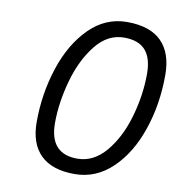

<svg xmlns="http://www.w3.org/2000/svg" viewBox="-78 -742 765 823"><g transform="rotate(10 305.0 -330.5)"><path d="M102 -182Q102 -305 139 -418Q176 -531 246 -601Q316 -671 410 -671Q510 -671 560 -621Q610 -571 610 -475Q610 -348 572 -236.5Q534 -125 463.5 -57.5Q393 10 300 10Q202 10 152 -39Q102 -88 102 -182ZM532 -467Q532 -535 502 -569Q472 -603 409 -603Q337 -603 285 -537Q233 -471 206.5 -375Q180 -279 180 -191Q180 -57 300 -57Q371 -57 424 -120Q477 -183 504.5 -278.5Q532 -374 532 -467Z"/></g></svg>

Font: Cairo
Style: Italic
Weight: 400
Italic angle: -13°
Designer: Mohamed Gaber, Accademia di Belle Arti di Urbino and others
Foundry: Kief Type Foundry, Accademia di Belle Arti di Urbino and others
Version: Version 3.011